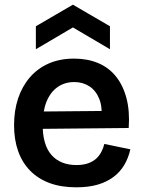

<svg xmlns="http://www.w3.org/2000/svg" viewBox="-20 -786 612 819"><path d="M305 13Q241 13 192 -5Q143 -23 109 -57.5Q75 -92 57.5 -141Q40 -190 40 -252Q40 -314 57 -365.5Q74 -417 107 -455.5Q140 -494 187.5 -515Q235 -536 296 -536Q353 -536 398.5 -517Q444 -498 474.5 -460Q505 -422 519.5 -367Q534 -312 529 -240L121 -236V-310L454 -313L412 -272Q418 -328 403.5 -364Q389 -400 361 -418Q333 -436 297 -436Q256 -436 225.5 -414.5Q195 -393 178.5 -352.5Q162 -312 162 -254Q162 -167 200 -124.5Q238 -82 306 -82Q335 -82 356 -89.5Q377 -97 390.5 -109.5Q404 -122 412.5 -138.5Q421 -155 425 -172L536 -149Q528 -113 510.5 -83Q493 -53 464.5 -31.5Q436 -10 397 1.5Q358 13 305 13ZM133 -576V-674L291 -766L449 -674V-576L291 -669Z"/></svg>

Font: Bricolage Grotesque 48pt Condensed ExtraBold SemiBold
Style: Regular
Weight: 600
Version: Version 1.000;gftools[0.9.30]